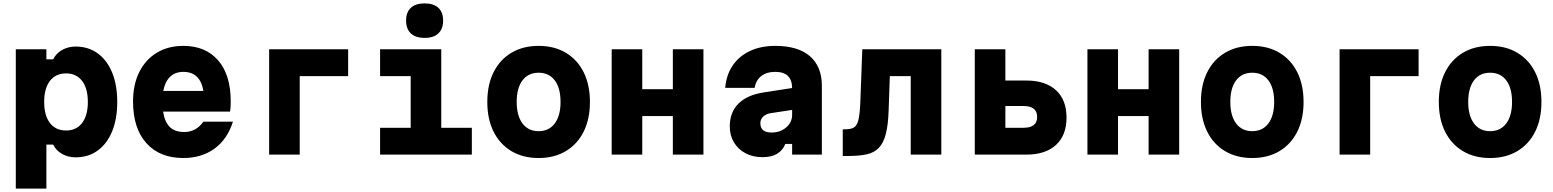

<svg xmlns="http://www.w3.org/2000/svg" viewBox="-20 -910 9140 1130"><path d="M73 200V-620H253V-561H293Q310 -596 345.5 -616Q381 -636 425 -636Q500 -636 555 -596Q610 -556 640 -483Q670 -410 670 -310Q670 -210 640 -137Q610 -64 555 -24Q500 16 425 16Q381 16 345.5 -4Q310 -24 293 -59H253V200ZM369 -142Q429 -142 463 -186Q497 -230 497 -310Q497 -390 463 -434Q429 -478 369 -478Q308 -478 274 -434Q240 -390 240 -310Q240 -230 274 -186Q308 -142 369 -142Z M1351 -194Q1318 -90 1242 -35Q1166 20 1059 20Q920 20 841.5 -67.5Q763 -155 763 -313Q763 -413 800 -486.5Q837 -560 903.5 -600Q970 -640 1059 -640Q1190 -640 1264 -554.5Q1338 -469 1338 -313Q1338 -295 1337 -280.5Q1336 -266 1334 -253H940Q949 -193 979 -163Q1009 -133 1064 -133Q1134 -133 1177 -194ZM1059 -487Q1011 -487 981 -458Q951 -429 941 -375H1177Q1158 -487 1059 -487Z M1564 0V-620H2029V-462H1744V0Z M2217 -620H2577V-158H2757V0H2217V-158H2397V-462H2217ZM2479 -687Q2426 -687 2398 -713.5Q2370 -740 2370 -789Q2370 -838 2398 -864Q2426 -890 2479 -890Q2532 -890 2560 -864Q2588 -838 2588 -789Q2588 -740 2560 -713.5Q2532 -687 2479 -687Z M3150 20Q3058 20 2990 -20.5Q2922 -61 2885 -135Q2848 -209 2848 -310Q2848 -411 2885 -485Q2922 -559 2990 -599.5Q3058 -640 3150 -640Q3242 -640 3310 -599.5Q3378 -559 3415 -485Q3452 -411 3452 -310Q3452 -209 3415 -135Q3378 -61 3310 -20.5Q3242 20 3150 20ZM3150 -138Q3211 -138 3245 -183.5Q3279 -229 3279 -310Q3279 -392 3245 -437Q3211 -482 3150 -482Q3089 -482 3055 -437Q3021 -392 3021 -310Q3021 -229 3055 -183.5Q3089 -138 3150 -138Z M3580 0V-620H3760V-385H3940V-620H4120V0H3940V-227H3760V0Z M4602 -63Q4586 -24 4553 -4.5Q4520 15 4468 15Q4411 15 4367.5 -8Q4324 -31 4299.5 -72Q4275 -113 4275 -166Q4275 -249 4326 -300Q4377 -351 4474 -366L4642 -392Q4641 -487 4543 -487Q4492 -487 4460.5 -462.5Q4429 -438 4421 -393H4248Q4255 -470 4292.5 -525Q4330 -580 4394 -610Q4458 -640 4543 -640Q4676 -640 4746.5 -579.5Q4817 -519 4817 -404V0H4642V-63ZM4455 -185Q4455 -130 4521 -130Q4572 -130 4607 -160Q4642 -190 4642 -234V-263L4516 -244Q4489 -240 4472 -224Q4455 -208 4455 -185Z M4940 8V-149H4954Q4988 -149 5006 -160Q5024 -171 5032 -203.5Q5040 -236 5043 -299L5055 -620H5520V0H5340V-462H5217L5210 -259Q5207 -173 5193 -120Q5179 -67 5151.5 -39Q5124 -11 5080 -1.5Q5036 8 4973 8Z M5717 0V-620H5897V-436H6020Q6133 -436 6195 -379Q6257 -322 6257 -218Q6257 -114 6195 -57Q6133 0 6020 0ZM5897 -158H6004Q6084 -158 6084 -222Q6084 -286 6004 -286H5897Z M6380 0V-620H6560V-385H6740V-620H6920V0H6740V-227H6560V0Z M7350 20Q7258 20 7190 -20.5Q7122 -61 7085 -135Q7048 -209 7048 -310Q7048 -411 7085 -485Q7122 -559 7190 -599.5Q7258 -640 7350 -640Q7442 -640 7510 -599.5Q7578 -559 7615 -485Q7652 -411 7652 -310Q7652 -209 7615 -135Q7578 -61 7510 -20.5Q7442 20 7350 20ZM7350 -138Q7411 -138 7445 -183.5Q7479 -229 7479 -310Q7479 -392 7445 -437Q7411 -482 7350 -482Q7289 -482 7255 -437Q7221 -392 7221 -310Q7221 -229 7255 -183.5Q7289 -138 7350 -138Z M7864 0V-620H8329V-462H8044V0Z M8750 20Q8658 20 8590 -20.5Q8522 -61 8485 -135Q8448 -209 8448 -310Q8448 -411 8485 -485Q8522 -559 8590 -599.5Q8658 -640 8750 -640Q8842 -640 8910 -599.5Q8978 -559 9015 -485Q9052 -411 9052 -310Q9052 -209 9015 -135Q8978 -61 8910 -20.5Q8842 20 8750 20ZM8750 -138Q8811 -138 8845 -183.5Q8879 -229 8879 -310Q8879 -392 8845 -437Q8811 -482 8750 -482Q8689 -482 8655 -437Q8621 -392 8621 -310Q8621 -229 8655 -183.5Q8689 -138 8750 -138Z"/></svg>

Font: Martian Mono ExtraBold
Style: Regular
Weight: 800
Monospace: yes
Designer: Roman Shamin
Foundry: Evil Martians
Version: Version 1.000; ttfautohint (v1.8.4.7-5d5b)